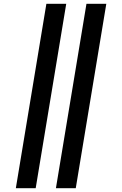

<svg xmlns="http://www.w3.org/2000/svg" viewBox="-20 -843 640 1006"><path d="M273 143 433 -823H537L377 143ZM63 143 223 -823H327L167 143Z"/></svg>

Font: Zed Sans Extended
Style: Bold Italic
Weight: 700
Width: 7
Italic angle: -9°
Designer: Belleve Invis
Foundry: Belleve Invis
Version: Version 1.0.0; ttfautohint (v1.8.4)